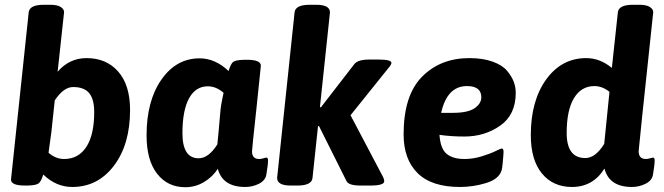

<svg xmlns="http://www.w3.org/2000/svg" viewBox="-20 -774 2779 803"><path d="M191 -754Q219 -754 233.5 -745Q248 -736 248 -723L221 -474Q270 -531 342 -531Q425 -531 474.5 -474.5Q524 -418 524 -314Q524 -170 456.5 -81Q389 8 282 8Q215 8 161 -44Q152 -15 141.5 -7Q131 1 96 2H84Q26 2 26 -23L100 -722Q103 -754 163 -754ZM286 -410Q246 -410 209 -354L195 -223L183 -135Q213 -109 248 -109Q308 -109 341 -159.5Q374 -210 374 -305Q374 -359 353 -384.5Q332 -410 286 -410Z M1093 -115Q1101 -115 1101 -104Q1101 -85 1094 -44Q1090 -19 1063 -5.5Q1036 8 1006 8Q911 8 891 -68Q869 -34 833 -12.5Q797 9 755 9Q681 9 637 -47.5Q593 -104 593 -208Q593 -352 655 -441Q717 -530 815 -530Q880 -530 936 -477Q945 -507 955 -515Q965 -523 1001 -524H1013Q1071 -524 1071 -499L1053 -325Q1034 -151 1034 -141Q1034 -109 1064 -109Q1072 -109 1082 -112Q1092 -115 1093 -115ZM905 -335Q906 -342 909.5 -359Q913 -376 915 -386Q884 -413 849 -413Q798 -413 770.5 -362.5Q743 -312 743 -217Q743 -112 811 -112Q852 -112 889 -170Q891 -188 894.5 -226.5Q898 -265 900.5 -295Q903 -325 905 -335Z M1303 -754Q1360 -754 1360 -722L1318 -326L1322 -325L1462 -506Q1477 -525 1525 -525H1562Q1617 -525 1617 -511Q1617 -504 1605 -490L1446 -292L1582 -34Q1587 -24 1587 -16Q1587 2 1529 2H1487Q1438 2 1429 -17L1314 -247L1310 -246L1287 -30Q1284 2 1224 2H1196Q1139 2 1139 -30L1212 -722Q1215 -754 1275 -754Z M2137 -386Q2137 -294 2072 -248.5Q2007 -203 1922 -203Q1867 -203 1818 -210Q1822 -152 1848 -130.5Q1874 -109 1923 -109Q1958 -109 1994 -120Q2030 -131 2052.5 -142Q2075 -153 2078 -153Q2086 -153 2086 -139Q2086 -138 2085 -122Q2084 -106 2082 -87.5Q2080 -69 2078 -62Q2067 -25 2013 -8.5Q1959 8 1904 8Q1785 8 1726.5 -50Q1668 -108 1668 -212Q1668 -375 1745 -453Q1822 -531 1943 -531Q2000 -531 2041 -516Q2082 -501 2101.5 -477Q2121 -453 2129 -431Q2137 -409 2137 -386ZM1825 -302H1873Q1937 -302 1965 -321.5Q1993 -341 1993 -367Q1993 -414 1933 -414Q1850 -414 1825 -302Z M2710 -115Q2718 -115 2718 -104Q2718 -85 2711 -44Q2707 -19 2680 -5.5Q2653 8 2623 8Q2528 8 2508 -69Q2460 8 2372 8Q2293 8 2246.5 -48.5Q2200 -105 2200 -209Q2200 -353 2264.5 -442Q2329 -531 2432 -531Q2489 -531 2539 -490L2564 -722Q2567 -754 2627 -754H2655Q2683 -754 2697.5 -745Q2712 -736 2712 -723Q2651 -152 2651 -142Q2651 -109 2681 -109Q2689 -109 2699 -112Q2709 -115 2710 -115ZM2507 -172 2529 -390Q2499 -414 2466 -414Q2411 -414 2380.5 -363.5Q2350 -313 2350 -218Q2350 -113 2428 -113Q2470 -113 2507 -172Z"/></svg>

Font: Asap
Style: Bold Italic
Weight: 700
Italic angle: -6°
Designer: Pablo Cosgaya
Foundry: Pablo Cosgaya
Version: Version 1.007;PS 001.007;hotconv 1.0.70;makeotf.lib2.5.58329